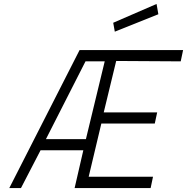

<svg xmlns="http://www.w3.org/2000/svg" viewBox="-20 -950 945 970"><path d="M357 0H741L753 -57H428L492 -326H762L774 -382H504L567 -642L893 -640L905 -697H382L27 0H86L185 -191H401ZM412 -640H509L414 -247H212ZM560 -790 780 -878 771 -930 552 -835Z"/></svg>

Font: Titillium Web
Style: Light Italic
Weight: 300
Italic angle: -13°
Version: Version 1.001;PS 57.000;hotconv 1.0.70;makeotf.lib2.5.55311